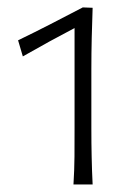

<svg xmlns="http://www.w3.org/2000/svg" viewBox="-20 -803 356 513"><path d="M176.3 -310.1Q178.7 -348.6 179 -384.8Q179.2 -420.9 179.2 -461.4V-728Q147.5 -711.4 113 -692.6Q78.6 -673.8 41 -652.3L28.3 -695.3Q72.8 -716.8 115.5 -738.8Q158.2 -760.7 201.2 -783.2L227.5 -782.2Q226.1 -743.7 225.1 -702.4Q224.1 -661.1 224.1 -618.2V-461.4Q224.1 -418.9 224.9 -383.8Q225.6 -348.6 227.5 -310.1Z"/></svg>

Font: Pinar-DS2-FD Light
Style: Regular
Weight: 300
Designer: Amin Abedi
Version: Version 2.000